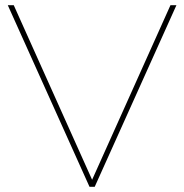

<svg xmlns="http://www.w3.org/2000/svg" viewBox="-20 -720 710 740"><path d="M325 0 10 -700H33L340 -16H330L637 -700H660L345 0Z"/></svg>

Font: Montserrat Thin
Style: Regular
Weight: 100
Designer: Julieta Ulanovsky
Foundry: Julieta Ulanovsky
Version: Version 9.000